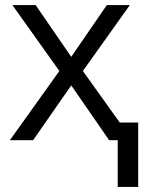

<svg xmlns="http://www.w3.org/2000/svg" viewBox="-20 -555 582 760"><path d="M111 0 262 -217 412 0H446V185H527V-70H454L308 -274L494 -535H403L262 -330L121 -535H29L215 -274L19 0Z"/></svg>

Font: OpenSansMMV
Style: Regular
Weight: 400
Designer: Steve Matteson
Foundry: Ascender Corporation
Version: Version 4.000